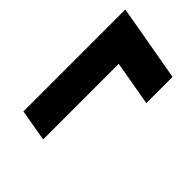

<svg xmlns="http://www.w3.org/2000/svg" viewBox="-43 -649 672 672"><g transform="rotate(-45 293.0 -313.0)"><path d="M54.7 -336.4 75.2 -454.6H579.6L559.1 -336.4ZM399.9 -170.9 439.9 -398.9H569.8L529.8 -170.9Z"/></g></svg>

Font: Cascadia Mono NF
Style: Italic
Weight: 400
Italic angle: -10°
Monospace: yes
Designer: Aaron Bell
Foundry: Saja Typeworks
Version: Version 2404.023